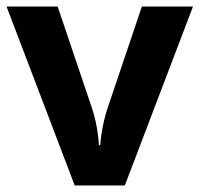

<svg xmlns="http://www.w3.org/2000/svg" viewBox="-20 -566 609 586"><path d="M208 0 0 -546H156L261 -235Q267 -217 271.5 -197Q276 -177 278.5 -158Q281 -139 282 -123H286Q287 -140 290 -159Q293 -178 297.5 -197.5Q302 -217 308 -235L413 -546H569L361 0Z"/></svg>

Font: Noto Sans Cham
Style: Bold
Weight: 700
Version: Version 2.002